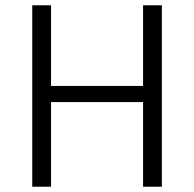

<svg xmlns="http://www.w3.org/2000/svg" viewBox="-20 -706 734 726"><path d="M102 0V-686H173V-381H521V-686H592V0H521V-320H173V0Z"/></svg>

Font: Chivo Medium ExtraLight
Style: Regular
Weight: 250
Version: Version 2.002